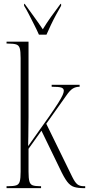

<svg xmlns="http://www.w3.org/2000/svg" viewBox="-20 -976 462 996"><path d="M14 0V-10H21Q50 -10 64 -14.5Q78 -19 82.5 -35Q87 -51 87 -85V-675Q87 -710 82.5 -725.5Q78 -741 64 -745.5Q50 -750 21 -750H14V-760H128V-369Q128 -350 127.5 -323Q127 -296 127 -267.5Q127 -239 126 -218L233 -369Q265 -415 282 -442Q299 -469 305 -483Q311 -497 311 -505Q311 -517 298.5 -521.5Q286 -526 248 -526V-536H393V-526Q373 -526 357.5 -516.5Q342 -507 323 -479L220 -334L354 -60Q368 -31 380.5 -20.5Q393 -10 415 -10H422V0H416Q385 0 365 -6Q345 -12 328.5 -33.5Q312 -55 291 -100L195 -298L128 -204V-85Q128 -51 132.5 -35Q137 -19 150 -14.5Q163 -10 189 -10H193V0ZM182 -796Q172 -819 158 -846.5Q144 -874 130.5 -900.5Q117 -927 105 -946V-956H108Q134 -920 157 -888.5Q180 -857 202 -824Q222 -857 244.5 -888.5Q267 -920 294 -956H297V-946Q286 -927 271.5 -900.5Q257 -874 244 -846.5Q231 -819 221 -796Z"/></svg>

Font: Noto Serif Display ExtraCondensed ExtraLight
Style: Regular
Weight: 200
Width: 2
Designer: Monotype Design Team
Foundry: Monotype Imaging Inc.
Version: Version 2.009